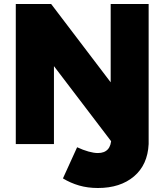

<svg xmlns="http://www.w3.org/2000/svg" viewBox="-20 -721 823 961"><path d="M724 0Q719 104 650.5 162Q582 220 470 220Q419 220 376 207.5Q333 195 295 172L366 16Q396 30 423 37.5Q450 45 470 45Q503 45 520 26Q537 7 537 -30ZM59 -701H236L534 -309V-701H724V0H547L250 -390V0H59Z"/></svg>

Font: Alexandria ExtraBold
Style: Regular
Weight: 800
Designer: Mohamed Gaber
Foundry: Kief Type Foundry
Version: Version 5.100